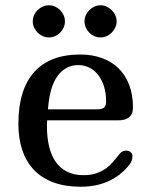

<svg xmlns="http://www.w3.org/2000/svg" viewBox="-20 -709 565 729"><path d="M435.1 -126Q439.5 -131.3 446 -134.3Q452.6 -137.2 460 -137.2Q468.8 -137.2 475.8 -131.3Q482.9 -125.5 482.9 -116.2Q482.9 -97.7 470.2 -82Q403.3 0 286.1 0Q227.5 0 183.1 -16.4Q138.7 -32.7 109.1 -63.7Q79.6 -94.7 64.7 -138.9Q49.8 -183.1 49.8 -238.8Q49.8 -368.2 109.6 -435.1Q169.4 -502 284.2 -502Q329.6 -502 366.5 -488.8Q403.3 -475.6 429.7 -450Q456.1 -424.3 470.5 -386.7Q484.9 -349.1 484.9 -300.8Q484.9 -252 428.2 -252H159.2Q158.7 -248 158.4 -242.4Q158.2 -236.8 158.2 -230Q158.2 -187 166.5 -152.6Q174.8 -118.2 191.9 -94Q209 -69.8 235.1 -56.9Q261.2 -43.9 296.9 -43.9Q326.2 -43.9 347.2 -51.5Q368.2 -59.1 383.1 -70.1Q397.9 -81.1 408.2 -93.3Q418.5 -105.5 425.8 -114.3ZM277.8 -461.9Q229.5 -461.9 199 -421.1Q168.5 -380.4 162.1 -293.9H349.1Q366.7 -293.9 374.8 -300.3Q382.8 -306.6 382.8 -323.2Q382.8 -356.9 374.3 -382.8Q365.7 -408.7 351.3 -426.3Q336.9 -443.8 317.9 -452.9Q298.8 -461.9 277.8 -461.9ZM104.5 -627.9Q104.5 -640.1 109.4 -651.4Q114.3 -662.6 122.8 -670.9Q131.3 -679.2 142.3 -684.1Q153.3 -689 165.5 -689Q177.7 -689 188.7 -684.1Q199.7 -679.2 208.3 -670.7Q216.8 -662.1 221.7 -651.1Q226.6 -640.1 226.6 -627.9Q226.6 -615.7 221.7 -604.7Q216.8 -593.8 208.5 -585.2Q200.2 -576.7 189 -571.8Q177.7 -566.9 165.5 -566.9Q153.3 -566.9 142.3 -571.8Q131.3 -576.7 122.8 -585.2Q114.3 -593.8 109.4 -604.7Q104.5 -615.7 104.5 -627.9ZM300.8 -627.9Q300.8 -640.1 305.7 -651.1Q310.5 -662.1 319.1 -670.7Q327.6 -679.2 338.6 -684.1Q349.6 -689 361.8 -689Q374 -689 385 -683.8Q396 -678.7 404.3 -670.4Q412.6 -662.1 417.7 -651.1Q422.9 -640.1 422.9 -627.9Q422.9 -615.7 417.7 -604.7Q412.6 -593.8 404.3 -585.2Q396 -576.7 385 -571.8Q374 -566.9 361.8 -566.9Q349.1 -566.9 338.1 -571.8Q327.1 -576.7 318.8 -585.2Q310.5 -593.8 305.7 -604.7Q300.8 -615.7 300.8 -627.9Z"/></svg>

Font: Marmelad
Style: Regular
Weight: 400
Designer: Manvel Shmavonyan
Foundry: Cyreal (www.cyreal.org)
Version: Version 1.000